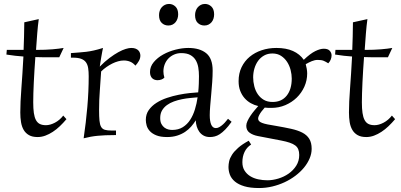

<svg xmlns="http://www.w3.org/2000/svg" viewBox="-20 -679 2017 965"><path d="M98.6 -428.2Q99.6 -460.4 100.8 -494.9Q102.1 -529.3 102.1 -566.9L174.8 -583Q170.4 -551.3 167.2 -511.5Q164.1 -471.7 161.1 -428.2Q209.5 -428.2 243.4 -431.2Q277.3 -434.1 299.8 -438L277.8 -391.1H246.1Q222.7 -391.1 201.7 -391.1Q180.7 -391.1 157.7 -392.1Q155.3 -359.4 153.3 -327.4Q151.4 -295.4 149.9 -265.9Q148.4 -236.3 147.7 -210.4Q147 -184.6 147 -165Q147 -133.3 150.1 -111.3Q153.3 -89.4 160.6 -75.7Q168 -62 180.2 -55.9Q192.4 -49.8 210.9 -49.8Q231.9 -49.8 255.9 -62.3Q279.8 -74.7 297.9 -98.1L314 -80.1Q297.9 -61 280.8 -44.7Q263.7 -28.3 245.4 -16.4Q227.1 -4.4 208 2.7Q189 9.8 168.9 9.8Q142.6 9.8 125.7 0.2Q108.9 -9.3 99.1 -25.9Q89.4 -42.5 85.7 -64.9Q82 -87.4 82 -113.8Q82 -164.6 87.4 -234.1Q92.8 -303.7 97.7 -395Q77.1 -396.5 56.6 -398.7Q36.1 -400.9 12.2 -404.8L14.2 -428.2Z M497.6 -438Q495.6 -428.7 493.4 -416.7Q491.2 -404.8 489 -392.1Q486.8 -379.4 484.9 -366.9Q482.9 -354.5 481.4 -344.2Q506.8 -370.1 530.8 -387.9Q554.7 -405.8 575.2 -417Q595.7 -428.2 612.1 -433.1Q628.4 -438 639.6 -438Q653.3 -438 662.1 -434.3Q670.9 -430.7 676 -425Q681.2 -419.4 683.3 -412.6Q685.5 -405.8 685.5 -399.9Q685.5 -385.7 678 -372.6Q670.4 -359.4 660.6 -349.1Q648.4 -363.3 633.8 -369.1Q619.1 -375 602.5 -375Q588.4 -375 573.5 -370.8Q558.6 -366.7 543.9 -359.4Q529.3 -352.1 514.9 -342Q500.5 -332 488.3 -319.8Q485.4 -270.5 481.7 -223.6Q478 -176.8 478 -126Q478 -92.8 480 -72.5Q481.9 -52.2 488.3 -41.3Q494.6 -30.3 507.1 -26.6Q519.5 -22.9 541 -22.9H563V0H553.7Q507.8 0 471.7 3.4Q435.5 6.8 400.4 16.1Q412.1 -62.5 418.9 -141.4Q425.8 -220.2 425.8 -295.9Q425.8 -319.3 423.1 -336.7Q420.4 -354 412.1 -365.7Q403.8 -377.4 388.2 -383.3Q372.6 -389.2 347.2 -389.2H336.4V-412.1Q359.9 -414.1 377.9 -415.3Q396 -416.5 413.8 -418.7Q431.6 -420.9 451.4 -425.3Q471.2 -429.7 497.6 -438Z M712.9 -76.2Q712.9 -105 727.8 -126Q742.7 -147 766.4 -162.1Q790 -177.2 819.3 -187Q848.6 -196.8 877.9 -202.6Q907.2 -208.5 933.3 -211.2Q959.5 -213.9 976.1 -214.8Q978.5 -236.8 979.2 -257.3Q980 -277.8 980 -295.9Q980 -318.8 976.6 -339.8Q973.1 -360.8 963.4 -377Q953.6 -393.1 936.3 -402.6Q918.9 -412.1 891.1 -412.1Q871.6 -412.1 855 -404.8Q838.4 -397.5 826.4 -385Q814.5 -372.6 807.9 -355.7Q801.3 -338.9 801.3 -319.8Q801.3 -312.5 802.5 -304.9Q803.7 -297.4 806.2 -289.1Q800.8 -282.7 791.3 -279.3Q781.7 -275.9 772 -275.9Q764.6 -275.9 757.8 -278.1Q751 -280.3 745.6 -285.2Q740.2 -290 737.1 -297.9Q733.9 -305.7 733.9 -316.9Q733.9 -344.2 752.7 -366.7Q771.5 -389.2 800 -405Q828.6 -420.9 862.3 -429.4Q896 -438 926.3 -438Q983.9 -438 1016.4 -411.6Q1048.8 -385.3 1048.8 -324.2Q1048.8 -297.9 1046.6 -266.4Q1044.4 -234.9 1041.5 -204.1Q1038.6 -173.3 1036.4 -145.8Q1034.2 -118.2 1034.2 -100.1Q1034.2 -69.3 1041.7 -52.2Q1049.3 -35.2 1064.9 -35.2Q1074.2 -35.2 1083.5 -40.8Q1092.8 -46.4 1101.1 -54Q1109.4 -61.5 1115.7 -69.6Q1122.1 -77.6 1126 -82L1144 -66.9Q1127 -43 1112.3 -28.1Q1097.7 -13.2 1084.5 -4.6Q1071.3 3.9 1059.1 6.8Q1046.9 9.8 1035.2 9.8Q1017.1 9.8 1003.9 2.7Q990.7 -4.4 982.2 -16.1Q973.6 -27.8 969 -43Q964.4 -58.1 963.9 -74.2Q954.1 -58.1 940.9 -43Q927.7 -27.8 910.2 -16.1Q892.6 -4.4 870.1 2.7Q847.7 9.8 819.8 9.8Q786.6 9.8 765.6 1.2Q744.6 -7.3 732.9 -20.3Q721.2 -33.2 717 -48.3Q712.9 -63.5 712.9 -76.2ZM845.2 -25.9Q876.5 -25.9 898.7 -39.8Q920.9 -53.7 935.8 -76.7Q950.7 -99.6 959.7 -129.2Q968.8 -158.7 973.1 -189.9Q956.5 -188.5 936 -186.5Q915.5 -184.6 894.8 -180.4Q874 -176.3 854.2 -169.2Q834.5 -162.1 819.1 -150.9Q803.7 -139.6 794.4 -123.8Q785.2 -107.9 785.2 -85.9Q785.2 -67.4 791.3 -55.9Q797.4 -44.4 806.6 -37.6Q815.9 -30.8 826.2 -28.3Q836.4 -25.9 845.2 -25.9ZM826.2 -550.8Q806.6 -550.8 793 -563.7Q779.3 -576.7 779.3 -603Q779.3 -614.3 782.7 -624.5Q786.1 -634.8 792.7 -642.3Q799.3 -649.9 808.6 -654.5Q817.9 -659.2 829.6 -659.2Q848.1 -659.2 861.8 -646Q875.5 -632.8 875.5 -606.9Q875.5 -595.7 872.1 -585.4Q868.7 -575.2 862.5 -567.6Q856.4 -560.1 847.2 -555.4Q837.9 -550.8 826.2 -550.8ZM1007.3 -550.8Q987.8 -550.8 974.1 -563.7Q960.4 -576.7 960.4 -603Q960.4 -614.3 963.9 -624.5Q967.3 -634.8 973.9 -642.3Q980.5 -649.9 989.5 -654.5Q998.5 -659.2 1010.3 -659.2Q1028.8 -659.2 1042.5 -646Q1056.2 -632.8 1056.2 -606.9Q1056.2 -595.7 1053 -585.4Q1049.8 -575.2 1043.5 -567.6Q1037.1 -560.1 1028.1 -555.4Q1019 -550.8 1007.3 -550.8Z M1369.1 -438Q1418.5 -438 1452.6 -422.6Q1486.8 -407.2 1506.8 -378.4Q1540 -410.2 1564.7 -422.1Q1589.4 -434.1 1607.4 -434.1Q1628.4 -434.1 1637.5 -423.6Q1646.5 -413.1 1646.5 -400.9Q1646.5 -390.6 1642.6 -380.4Q1638.7 -370.1 1629.9 -360.8Q1617.7 -368.7 1606.9 -373.3Q1596.2 -377.9 1576.7 -377.9Q1562.5 -377.9 1547.1 -371.6Q1531.7 -365.2 1516.6 -356.4Q1519.5 -346.7 1521.7 -333.5Q1523.9 -320.3 1523.9 -310.1Q1523.9 -274.9 1509.8 -243.4Q1495.6 -211.9 1471.2 -188.2Q1446.8 -164.6 1414.1 -150.6Q1381.3 -136.7 1343.8 -136.7Q1334.5 -136.7 1326.2 -137Q1317.9 -137.2 1310.5 -138.2Q1301.3 -127.9 1293.9 -118.2Q1287.6 -109.9 1282.5 -100.1Q1277.3 -90.3 1277.3 -83.5Q1277.3 -75.7 1282 -70.6Q1286.6 -65.4 1297.1 -61.3Q1307.6 -57.1 1324.7 -53.7Q1341.8 -50.3 1366.2 -46.4Q1409.2 -39.1 1442.6 -31.7Q1476.1 -24.4 1499.3 -12.5Q1522.5 -0.5 1534.4 18.8Q1546.4 38.1 1546.4 68.8Q1546.4 93.3 1536.1 117.4Q1525.9 141.6 1507.8 163.6Q1489.7 185.5 1464.8 204.3Q1439.9 223.1 1410.6 236.8Q1381.3 250.5 1348.6 258.3Q1315.9 266.1 1282.2 266.1Q1237.8 266.1 1208.3 257.3Q1178.7 248.5 1160.9 233.6Q1143.1 218.8 1135.7 199.7Q1128.4 180.7 1128.4 160.2Q1128.4 146.5 1131.8 131.1Q1135.3 115.7 1146 98.9Q1156.7 82 1176.8 64.2Q1196.8 46.4 1230 28.3L1242.2 47.4Q1220.2 61.5 1209.2 84.5Q1198.2 107.4 1198.2 136.2Q1198.2 161.1 1209 178.2Q1219.7 195.3 1237.3 206.3Q1254.9 217.3 1277.6 222.2Q1300.3 227.1 1324.2 227.1Q1350.6 227.1 1378.9 218.5Q1407.2 210 1430.7 193.6Q1454.1 177.2 1469 153.6Q1483.9 129.9 1483.9 100.1Q1483.9 83.5 1479.2 71.8Q1474.6 60.1 1463.9 52Q1453.1 43.9 1435.8 38.1Q1418.5 32.2 1393.1 27.3L1276.4 4.9Q1251 0 1234.4 -12Q1217.8 -23.9 1217.8 -46.9Q1217.8 -57.6 1223.9 -70.8Q1230 -84 1239 -97.4Q1248 -110.8 1258.5 -123.3Q1269 -135.7 1277.8 -146Q1258.3 -150.4 1240.5 -160.4Q1222.7 -170.4 1209 -186Q1195.3 -201.7 1187.3 -222.7Q1179.2 -243.7 1179.2 -271Q1179.2 -310.1 1194.1 -341.1Q1209 -372.1 1234.9 -393.6Q1260.7 -415 1295.2 -426.5Q1329.6 -438 1369.1 -438ZM1349.1 -410.2Q1325.7 -410.2 1307.6 -400.1Q1289.6 -390.1 1277.3 -373.3Q1265.1 -356.4 1258.8 -335Q1252.4 -313.5 1252.4 -290Q1252.4 -267.6 1258.1 -245.4Q1263.7 -223.1 1275.6 -205.6Q1287.6 -188 1305.9 -177.2Q1324.2 -166.5 1350.1 -166.5Q1395.5 -166.5 1420.9 -198.2Q1446.3 -230 1446.3 -284.2Q1446.3 -304.7 1440.7 -326.9Q1435.1 -349.1 1423.1 -367.7Q1411.1 -386.2 1392.8 -398.2Q1374.5 -410.2 1349.1 -410.2Z M1750.5 -428.2Q1751.5 -460.4 1752.7 -494.9Q1753.9 -529.3 1753.9 -566.9L1826.7 -583Q1822.3 -551.3 1819.1 -511.5Q1815.9 -471.7 1813 -428.2Q1861.3 -428.2 1895.3 -431.2Q1929.2 -434.1 1951.7 -438L1929.7 -391.1H1897.9Q1874.5 -391.1 1853.5 -391.1Q1832.5 -391.1 1809.6 -392.1Q1807.1 -359.4 1805.2 -327.4Q1803.2 -295.4 1801.8 -265.9Q1800.3 -236.3 1799.6 -210.4Q1798.8 -184.6 1798.8 -165Q1798.8 -133.3 1802 -111.3Q1805.2 -89.4 1812.5 -75.7Q1819.8 -62 1832 -55.9Q1844.2 -49.8 1862.8 -49.8Q1883.8 -49.8 1907.7 -62.3Q1931.6 -74.7 1949.7 -98.1L1965.8 -80.1Q1949.7 -61 1932.6 -44.7Q1915.5 -28.3 1897.2 -16.4Q1878.9 -4.4 1859.9 2.7Q1840.8 9.8 1820.8 9.8Q1794.4 9.8 1777.6 0.2Q1760.7 -9.3 1751 -25.9Q1741.2 -42.5 1737.5 -64.9Q1733.9 -87.4 1733.9 -113.8Q1733.9 -164.6 1739.3 -234.1Q1744.6 -303.7 1749.5 -395Q1729 -396.5 1708.5 -398.7Q1688 -400.9 1664.1 -404.8L1666 -428.2Z"/></svg>

Font: Simonetta
Style: Regular
Weight: 400
Designer: Gayaneh Bagdasaryan
Foundry: BrownFox
Version: Version 1.001